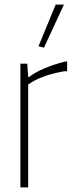

<svg xmlns="http://www.w3.org/2000/svg" viewBox="-20 -818 325 838"><path d="M69 -540H99L103 -482H107Q131 -501 171.5 -518.5Q212 -536 262 -549H273V-507H260Q158 -489 103 -449V0H69ZM148 -616 223 -798H259L172 -610Z"/></svg>

Font: Encode Sans Compressed
Style: Thin
Weight: 100
Designer: Pablo Impallari, Andres Torresi
Foundry: Pablo Impallari, Andres Torresi
Version: Version 1.000; ttfautohint (v1.00) -l 8 -r 50 -G 200 -x 14 -